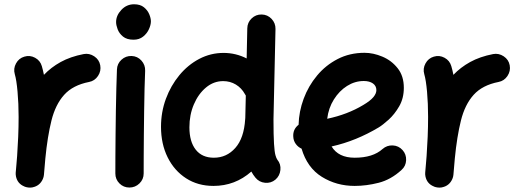

<svg xmlns="http://www.w3.org/2000/svg" viewBox="-20 -796 2380 881"><path d="M110.4 64.5Q101.6 63.5 93.3 60.5Q93.3 60.5 92.8 60.1Q92.3 60.1 91.8 59.6Q60.1 46.9 53.2 13.2Q51.3 3.4 52.2 -6.3Q52.2 -8.3 52.7 -10.3Q54.2 -27.8 55.7 -45.4Q57.1 -63 58.6 -80.6Q61.5 -122.1 63.5 -168.2Q65.4 -214.4 65.4 -259.8Q65.4 -321.3 60.5 -375.2Q55.7 -429.2 47.9 -455.6Q40.5 -481 53.5 -504.9Q66.4 -528.8 91.8 -536.1Q117.2 -543.9 140.9 -531Q164.6 -518.1 171.9 -492.7Q177.2 -474.6 181.6 -452.6Q213.9 -486.8 258.5 -511.5Q303.2 -536.1 363.8 -547.9Q389.6 -552.7 412.4 -537.6Q435.1 -522.5 439.9 -496.6Q444.8 -470.2 429.7 -447.5Q414.6 -424.8 388.7 -419.9Q314.5 -405.3 274.4 -360.8Q234.4 -316.4 216.1 -242.9Q197.8 -169.4 188 -68.4Q185.1 -28.8 181.6 6.3Q180.7 16.1 176.8 24.9Q163.1 56.6 129.9 63.5Q128.9 63.5 128.4 64Q128.4 64 127.9 64Q119.1 65.4 110.4 64.5Z M512.7 -694.8Q512.7 -725.1 536.9 -750.7Q561 -776.4 595.2 -776.4Q623.5 -776.4 640.4 -762.7Q657.2 -749 664.8 -730.7Q672.4 -712.4 672.4 -698.2Q672.4 -681.6 663.3 -661.9Q654.3 -642.1 636.5 -627.9Q618.7 -613.8 592.8 -613.8Q562 -613.8 544.4 -628.2Q526.9 -642.6 519.8 -661.6Q512.7 -680.7 512.7 -694.8ZM584 -539.1Q610.8 -538.1 628.9 -518.1Q647 -498 646 -471.2Q644.5 -437.5 643.3 -389.4Q642.1 -341.3 641.4 -286.6Q640.6 -231.9 640.1 -177.7Q639.6 -123.5 639.4 -77.1Q639.2 -30.8 639.2 0Q639.2 26.9 619.9 45.7Q600.6 64.5 573.7 64.5Q546.9 64.5 528.1 45.7Q509.3 26.9 509.3 0Q509.3 -31.2 509.5 -77.6Q509.8 -124 510.3 -178.5Q510.7 -232.9 511.7 -288.1Q512.7 -343.3 513.9 -392.6Q515.1 -441.9 516.6 -477.1Q517.6 -503.9 537.4 -522Q557.1 -540 584 -539.1Z M1005.9 -553.2Q1062 -553.2 1111.8 -527.8L1114.7 -666Q1115.2 -692.9 1134.5 -711.4Q1153.8 -730 1180.7 -729.5Q1207.5 -729 1226.1 -709.5Q1244.6 -689.9 1244.1 -663.1L1234.9 -249Q1234.9 -174.3 1237.3 -136.5Q1239.7 -98.6 1243.9 -84Q1248 -69.3 1252.4 -63.5Q1269.5 -43 1266.6 -15.9Q1263.7 11.2 1243.7 28.3Q1223.1 45.4 1196 42.7Q1168.9 40 1151.9 19Q1141.1 5.9 1133.3 -8.8Q1058.6 57.1 959.5 57.1Q888.2 57.1 834 22.2Q779.8 -12.7 749.3 -74Q718.8 -135.3 718.8 -214.4Q718.8 -281.7 741.2 -342.5Q763.7 -403.3 803 -450.9Q842.3 -498.5 894.5 -525.9Q946.8 -553.2 1005.9 -553.2ZM849.1 -211.9Q849.1 -146 878.2 -109.1Q907.2 -72.3 961.4 -72.3Q1020 -72.3 1059.8 -117.2Q1099.6 -162.1 1105 -249Q1105 -252 1105.5 -254.9L1107.9 -357.4Q1105.5 -360.8 1103.5 -364.7Q1088.4 -392.1 1062.3 -408Q1036.1 -423.8 1003.9 -423.8Q960.4 -423.8 925.3 -394.5Q890.1 -365.2 869.6 -317.1Q849.1 -269 849.1 -211.9Z M1822.3 -16.1Q1773.9 28.3 1717.5 42.7Q1661.1 57.1 1607.4 57.1Q1523.9 57.1 1456.8 15.4Q1389.6 -26.4 1363.8 -113.8Q1347.7 -121.1 1337.2 -135.5Q1326.7 -149.9 1325.7 -168.5Q1323.2 -202.6 1350.1 -223.6Q1351.6 -284.2 1373.3 -342.8Q1395 -401.4 1434.6 -449Q1474.1 -496.6 1529.3 -525.1Q1584.5 -553.7 1652.8 -553.7Q1692.9 -553.7 1734.6 -536.1Q1776.4 -518.6 1804.7 -482.9Q1833 -447.3 1833 -393.1Q1833 -345.2 1811.8 -308.3Q1790.5 -271.5 1763.2 -246.8Q1735.8 -222.2 1717.8 -211.4Q1666.5 -180.7 1612.5 -158.7Q1558.6 -136.7 1501.5 -124Q1532.7 -72.3 1607.4 -72.3Q1690.9 -72.3 1735.4 -112.3Q1755.4 -129.9 1782.2 -128.7Q1809.1 -127.4 1827.1 -107.4Q1844.7 -87.9 1843.5 -60.8Q1842.3 -33.7 1822.3 -16.1ZM1649.4 -424.3Q1608.4 -424.3 1572.5 -401.6Q1536.6 -378.9 1512 -339.6Q1487.3 -300.3 1481.4 -251Q1574.2 -270.5 1646.5 -314Q1678.7 -333 1692.9 -349.9Q1707 -366.7 1707 -382.3Q1707 -401.9 1691.2 -413.1Q1675.3 -424.3 1649.4 -424.3Z M1989.3 64.5Q1980.5 63.5 1972.2 60.5Q1972.2 60.5 1971.7 60.1Q1971.2 60.1 1970.7 59.6Q1939 46.9 1932.1 13.2Q1930.2 3.4 1931.2 -6.3Q1931.2 -8.3 1931.6 -10.3Q1933.1 -27.8 1934.6 -45.4Q1936 -63 1937.5 -80.6Q1940.4 -122.1 1942.4 -168.2Q1944.3 -214.4 1944.3 -259.8Q1944.3 -321.3 1939.5 -375.2Q1934.6 -429.2 1926.8 -455.6Q1919.4 -481 1932.4 -504.9Q1945.3 -528.8 1970.7 -536.1Q1996.1 -543.9 2019.8 -531Q2043.5 -518.1 2050.8 -492.7Q2056.2 -474.6 2060.5 -452.6Q2092.8 -486.8 2137.5 -511.5Q2182.1 -536.1 2242.7 -547.9Q2268.6 -552.7 2291.3 -537.6Q2314 -522.5 2318.8 -496.6Q2323.7 -470.2 2308.6 -447.5Q2293.5 -424.8 2267.6 -419.9Q2193.4 -405.3 2153.3 -360.8Q2113.3 -316.4 2095 -242.9Q2076.7 -169.4 2066.9 -68.4Q2064 -28.8 2060.5 6.3Q2059.6 16.1 2055.7 24.9Q2042 56.6 2008.8 63.5Q2007.8 63.5 2007.3 64Q2007.3 64 2006.8 64Q1998 65.4 1989.3 64.5Z"/></svg>

Font: Mikhak-DS1-FD Bold
Style: Bold
Weight: 700
Designer: Amin Abedi
Version: Version 3.2